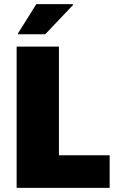

<svg xmlns="http://www.w3.org/2000/svg" viewBox="-20 -915 575 935"><path d="M61 0V-688H267V-159H514V0ZM68 -748V-753L157 -895H335V-890L200 -748Z"/></svg>

Font: Saira Thin ExtraBold
Style: Regular
Weight: 800
Version: Version 1.101